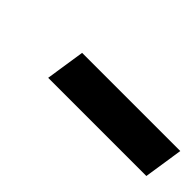

<svg xmlns="http://www.w3.org/2000/svg" viewBox="8 -901 484 484"><g transform="rotate(45 250.0 -658.5)"><path d="M132 -606 148 -711H498L482 -606Z"/></g></svg>

Font: Nunito Sans 10pt Black
Style: Italic
Weight: 900
Italic angle: -9°
Designer: Vernon Adams
Foundry: Vernon Adams
Version: Version 3.101;gftools[0.9.27]